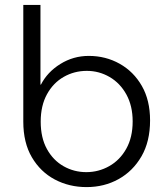

<svg xmlns="http://www.w3.org/2000/svg" viewBox="-20 -750 682 783"><path d="M333 13Q262 13 203.5 -18Q145 -49 110 -108.5Q75 -168 75 -254V-730H145V-405H147Q173 -456 226 -489Q279 -522 342 -522Q411 -522 468 -490Q525 -458 558.5 -399.5Q592 -341 592 -259Q592 -173 557 -112.5Q522 -52 463.5 -19.5Q405 13 333 13ZM332 -48Q382 -48 425.5 -72.5Q469 -97 495 -143.5Q521 -190 521 -255Q521 -318 495.5 -364.5Q470 -411 427 -436Q384 -461 334 -461Q283 -461 240 -436.5Q197 -412 171.5 -365.5Q146 -319 146 -254Q146 -188 171.5 -142Q197 -96 239.5 -72Q282 -48 332 -48Z"/></svg>

Font: MuseoModerno Light
Style: Regular
Weight: 300
Designer: Pablo Cosgaya, Héctor Gatti, Marcela Romero, and the Authors of The MuseoModerno Project.
Foundry: Omnibus-Type Team
Version: Version 1.001